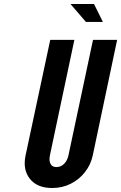

<svg xmlns="http://www.w3.org/2000/svg" viewBox="-20 -935 608 963"><path d="M241.5 8Q292 8 334.5 -13.2Q377 -34.5 406.2 -71.8Q435.5 -109 445.5 -156.5L567.5 -735H446.5L323.5 -156.5Q318 -130 301.8 -113.5Q285.5 -97 263 -97Q241.5 -97 233.2 -113.5Q225 -130 230.5 -156.5L353 -735H232L108.5 -156.5Q93 -84.5 129.8 -38.2Q166.5 8 241.5 8ZM411 -825H496L451.5 -915H333.5Z"/></svg>

Font: League Gothic SemiExpanded Italic
Style: Regular
Weight: 400
Width: 6
Designer: The League of Moveable Type
Version: Version 1.600; ttfautohint (v1.8.3)